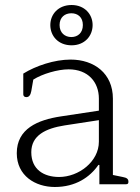

<svg xmlns="http://www.w3.org/2000/svg" viewBox="-20 -736 558 767"><path d="M266 -555C318 -555 350 -592 350 -636C350 -679 318 -716 266 -716C213 -716 181 -679 181 -636C181 -592 213 -555 266 -555ZM265 -588C239 -588 218 -605 218 -636C218 -667 239 -683 265 -683C291 -683 311 -667 311 -636C311 -605 291 -588 265 -588ZM199 11C282 11 339 -28 373 -77H377V0H484C492 0 493 -5 493 -10C493 -21 487 -26 470 -29L431 -37V-342C431 -443 356 -498 262 -498C197 -498 123 -473 73 -442V-359C73 -353 77 -348 85 -348C96 -348 102 -356 105 -372L113 -418C149 -441 211 -459 254 -459C332 -459 375 -408 375 -342V-294L223 -271C131 -257 47 -222 47 -124C47 -34 121 11 199 11ZM216 -29C155 -29 105 -59 105 -128C105 -195 162 -223 238 -235L375 -256V-170C375 -90 294 -29 216 -29Z"/></svg>

Font: Maitree Light
Style: Regular
Weight: 300
Designer: CadsonDemak Team
Foundry: CadsonDemak
Version: Version 1.000;PS 001.000;hotconv 1.0.88;makeotf.lib2.5.64775